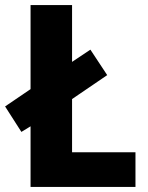

<svg xmlns="http://www.w3.org/2000/svg" viewBox="-31 -734 580 754"><path d="M89 0V-238L53 -216L-11 -316L89 -384V-714H252V-491L324 -539L390 -439L252 -345V-136H501V0Z"/></svg>

Font: Noto Sans Sinhala SemiCondensed ExtraBold
Style: Regular
Weight: 800
Width: 4
Designer: Jelle Bosma - Monotype Design Team
Foundry: Monotype Imaging Inc.
Version: Version 2.006; ttfautohint (v1.8.4.7-5d5b)